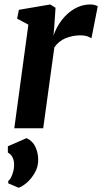

<svg xmlns="http://www.w3.org/2000/svg" viewBox="-20 -588 468 880"><path d="M45.5 0 110 -475 58.5 -502.5 66.5 -543 210.5 -567.5 234.5 -552.5 228.5 -462 225 -424Q233.5 -450 249.2 -475.8Q265 -501.5 287 -522.2Q309 -543 336 -555.2Q363 -567.5 394.5 -567.5Q406 -567.5 415 -564.8Q424 -562 428 -559L399 -412Q395 -416 381.8 -421Q368.5 -426 346.5 -426Q330 -426 312.8 -422.5Q295.5 -419 279.8 -412.5Q264 -406 251 -395.2Q238 -384.5 229 -370.5L178 0ZM65 272.5 17.5 252 18 241Q28.5 234 37 210Q45.5 186 44.5 162Q44 146 37 132.5Q30 119 16 111V82.5L102 45Q130 58.5 142.2 85Q154.5 111.5 155 142Q156 174 140.5 202Q125 230 103.5 248.8Q82 267.5 65 272.5Z"/></svg>

Font: Merriweather Light 18pt
Style: Bold Italic
Weight: 700
Italic angle: -7.8°
Version: Version 2.101